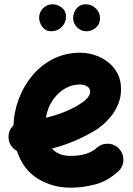

<svg xmlns="http://www.w3.org/2000/svg" viewBox="-20 -809 622 896"><path d="M531.2 -8.8Q481 37.1 422.9 52Q364.7 66.9 310.1 66.9Q225.6 66.9 156.7 24.9Q87.9 -17.1 59.1 -104.5Q43 -113.3 32 -129.2Q21 -145 20 -165Q17.6 -199.7 43 -224.1Q44.9 -285.6 67.1 -345.9Q89.4 -406.2 129.9 -455.3Q170.4 -504.4 227.5 -533.7Q284.7 -563 355.5 -563Q386.7 -563 419.9 -552.7Q453.1 -542.5 481.4 -521.2Q509.8 -500 527.3 -468.3Q544.9 -436.5 544.9 -393.1Q544.9 -355 531.5 -323Q518.1 -291 498.3 -266.6Q478.5 -242.2 458.5 -225.6Q438.5 -209 424.8 -200.7Q376.5 -171.9 325.9 -150.6Q275.4 -129.4 222.7 -115.7Q252.4 -81.5 310.1 -81.5Q390.1 -81.5 431.6 -119.1Q454.6 -139.6 485.4 -138.2Q516.1 -136.7 536.6 -113.8Q557.1 -91.3 555.7 -60.3Q554.2 -29.3 531.2 -8.8ZM351.1 -414.6Q314.9 -414.6 281.7 -394.8Q248.5 -375 225.1 -340.1Q201.7 -305.2 194.3 -259.8Q278.8 -279.3 343.3 -317.4Q376.5 -337.4 388.7 -352.8Q400.9 -368.2 400.9 -380.9Q400.9 -396.5 387.5 -405.5Q374 -414.6 351.1 -414.6ZM446.8 -724.1Q446.8 -696.8 427.2 -679.9Q407.7 -663.1 383.8 -663.1Q356.9 -663.1 339.1 -682.1Q321.3 -701.2 321.3 -723.6Q321.3 -750.5 337.6 -769.8Q354 -789.1 379.4 -789.1Q407.2 -789.1 427 -770Q446.8 -751 446.8 -724.1ZM288.1 -731.9Q288.1 -703.1 268.1 -683.1Q248 -663.1 219.2 -663.1Q192.9 -663.1 177.7 -683.6Q162.6 -704.1 162.6 -726.1Q162.6 -752 180.9 -770.5Q199.2 -789.1 225.1 -789.1Q248 -789.1 268.1 -773.7Q288.1 -758.3 288.1 -731.9Z"/></svg>

Font: Mikhak-FD ExtraBold
Style: Regular
Weight: 800
Designer: Amin Abedi
Version: Version 3.2